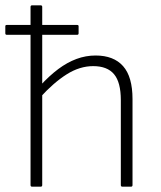

<svg xmlns="http://www.w3.org/2000/svg" viewBox="-29 -703 605 723"><path d="M-4 -572Q-9 -572 -9 -578V-604Q-9 -609 -4 -609H262Q267 -609 267 -604V-578Q267 -572 262 -572H87ZM432 0Q426 0 426 -6V-326Q426 -393 400.5 -423.5Q375 -454 322 -454Q271 -454 222 -423Q173 -392 122 -336V-380Q157 -418 190.5 -443Q224 -468 259 -481Q294 -494 331 -494Q399 -494 434.5 -454Q470 -414 470 -330V-6Q470 0 464 0ZM92 0Q86 0 86 -6V-677Q86 -683 92 -683H124Q130 -683 130 -677V-6Q130 0 124 0Z"/></svg>

Font: Sofia Sans ExtraLight
Style: Regular
Weight: 250
Version: Version 4.100-B